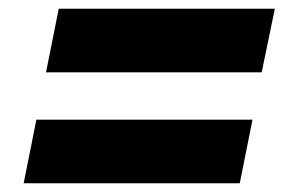

<svg xmlns="http://www.w3.org/2000/svg" viewBox="-20 -569 649 438"><path d="M114 -549H607L577 -404H85ZM63 -296H556L527 -151H34Z"/></svg>

Font: Montserrat Alternates ExtraBold
Style: Italic
Weight: 800
Italic angle: -11.3°
Designer: Julieta Ulanovsky
Foundry: Julieta Ulanovsky
Version: Version 7.200